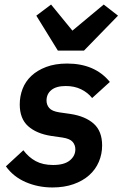

<svg xmlns="http://www.w3.org/2000/svg" viewBox="-20 -814 540 846"><path d="M211 12Q148 12 93.5 -11.5Q39 -35 6 -81L83 -152Q106 -121 137.5 -104Q169 -87 214 -87Q263 -87 287.5 -107Q312 -127 312 -156Q312 -175 300 -189Q288 -203 255 -208L206 -215Q141 -225 104 -258Q67 -291 67 -354Q67 -390 79.5 -422.5Q92 -455 118 -479.5Q144 -504 183.5 -519Q223 -534 276 -534Q398 -534 464 -453L386 -382Q367 -406 337.5 -420.5Q308 -435 270 -435Q228 -435 206.5 -417.5Q185 -400 185 -371Q185 -352 197 -338Q209 -324 241 -319L290 -312Q356 -302 393 -269Q430 -236 430 -173Q430 -135 415.5 -101Q401 -67 373 -42Q345 -17 304 -2.5Q263 12 211 12ZM235 -591 140 -745 205 -794 299 -679 437 -794 500 -745 350 -591Z"/></svg>

Font: IBM Plex Sans SmBld
Style: Italic
Weight: 600
Italic angle: -11°
Designer: Mike Abbink, Paul van der Laan, Pieter van Rosmalen
Foundry: Bold Monday
Version: Version 3.005